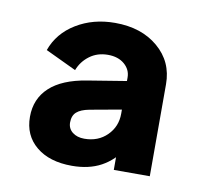

<svg xmlns="http://www.w3.org/2000/svg" viewBox="-55 -814 554 518"><g transform="rotate(10 222.5 -555.0)"><path d="M38.5 -465.8Q38.5 -515.2 72.4 -546.6Q106.2 -578 173.5 -588.8L291.2 -608V-530L193 -512.2Q169.8 -507.8 158.8 -498Q147.8 -488.2 147.8 -469.5Q147.8 -452.8 160.4 -442.8Q173 -432.8 193 -432.8Q230.8 -432.8 255.1 -456.9Q279.5 -481 279.5 -516.5V-615.8Q279.5 -637.2 262.4 -652Q245.2 -666.8 217 -666.8Q188.2 -666.8 167.1 -651.1Q146 -635.5 136.5 -610.8L52 -650.8Q69 -698.8 115.1 -726.9Q161.2 -755 221.2 -755Q293.5 -755 339.1 -716.2Q384.8 -677.5 384.8 -615.8V-363.8H286.2V-425.5L310.8 -428.5Q285.8 -391.2 252.4 -373.1Q219 -355 172.5 -355Q111 -355 74.8 -384.9Q38.5 -414.8 38.5 -465.8Z"/></g></svg>

Font: Trafiko Sans Variable
Style: Regular
Weight: 400
Designer: Gumpita Rahayu / Trafiko
Foundry: Tokotype / Trafiko
Version: Version 0.001;FEAKit 1.0